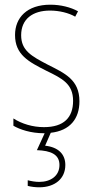

<svg xmlns="http://www.w3.org/2000/svg" viewBox="-20 -557 396 817"><path d="M258 145C258 99 228 69 172 63L196 8C278 -1 318 -52 318 -126C318 -218 256 -245 183 -282C114 -318 70 -342 70 -407C70 -476 119 -512 193 -512C232 -512 273 -502 300 -486L312 -509C281 -526 239 -537 194 -537C95 -537 44 -482 44 -408C44 -324 102 -294 177 -256C245 -223 291 -200 291 -128C291 -57 252 -16 167 -16C119 -16 73 -30 37 -53V-22C64 -6 111 10 167 10H170L137 82C196 84 233 100 233 145C233 192 195 217 147 217C131 217 113 214 98 210V234C113 238 131 240 147 240C214 240 258 203 258 145Z"/></svg>

Font: Noto Sans Thai Looped Condensed Thin
Style: Regular
Weight: 100
Width: 3
Designer: Sasikarn Vongin, Ben Mitchell
Foundry: The Fontpad Ltd
Version: Version 1.001